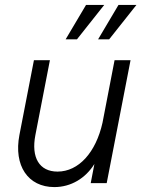

<svg xmlns="http://www.w3.org/2000/svg" viewBox="-20 -745 582 781"><path d="M201 16C269 16 328 -20 364 -78L349 0H414L511 -500H446L397 -246C370 -125 300 -47 214 -47C140 -47 106 -104 124 -196L183 -500H118L59 -196C35 -71 94 16 201 16ZM247 -585H293L404 -725H330ZM379 -585H424L535 -725H462Z"/></svg>

Font: Uncut Sans Book Italic
Style: Regular
Weight: 350
Italic angle: -11°
Designer: Kasper Nordkvist
Foundry: UNCUT.wtf
Version: Version 1.304;Glyphs 3.2 (3246)